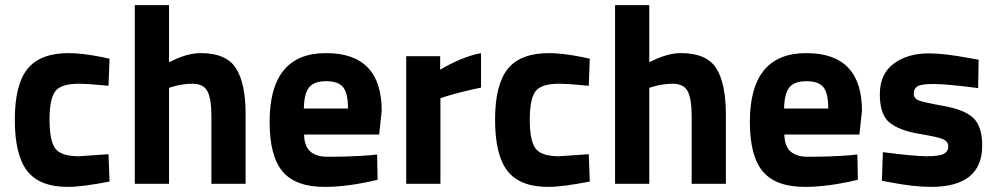

<svg xmlns="http://www.w3.org/2000/svg" viewBox="-20 -720 3902 752"><path d="M249 -512Q301 -512 382 -496L409 -490L405 -384Q326 -392 288 -392Q219 -392 196.5 -362.5Q174 -333 174 -251Q174 -169 196.5 -138.5Q219 -108 289 -108L405 -116L409 -9Q302 12 246 12Q135 12 86.5 -50.5Q38 -113 38 -251Q38 -389 88 -450.5Q138 -512 249 -512Z M642 0H508V-700H642V-476Q711 -512 766 -512Q866 -512 904 -453Q942 -394 942 -271V0H808V-268Q808 -331 793 -361.5Q778 -392 733 -392Q694 -392 655 -380L642 -376Z M1263 -106Q1356 -106 1429 -112L1457 -115L1459 -16Q1344 12 1251 12Q1138 12 1087 -48Q1036 -108 1036 -243Q1036 -512 1257 -512Q1475 -512 1475 -286L1465 -193H1171Q1172 -147 1195.5 -126.5Q1219 -106 1263 -106ZM1343 -295Q1343 -355 1324 -378.5Q1305 -402 1257.5 -402Q1210 -402 1190.5 -377.5Q1171 -353 1170 -295Z M1571 0V-500H1704V-447Q1788 -497 1864 -512V-377Q1783 -360 1725 -342L1705 -335V0Z M2130 -512Q2182 -512 2263 -496L2290 -490L2286 -384Q2207 -392 2169 -392Q2100 -392 2077.5 -362.5Q2055 -333 2055 -251Q2055 -169 2077.5 -138.5Q2100 -108 2170 -108L2286 -116L2290 -9Q2183 12 2127 12Q2016 12 1967.5 -50.5Q1919 -113 1919 -251Q1919 -389 1969 -450.5Q2019 -512 2130 -512Z M2523 0H2389V-700H2523V-476Q2592 -512 2647 -512Q2747 -512 2785 -453Q2823 -394 2823 -271V0H2689V-268Q2689 -331 2674 -361.5Q2659 -392 2614 -392Q2575 -392 2536 -380L2523 -376Z M3144 -106Q3237 -106 3310 -112L3338 -115L3340 -16Q3225 12 3132 12Q3019 12 2968 -48Q2917 -108 2917 -243Q2917 -512 3138 -512Q3356 -512 3356 -286L3346 -193H3052Q3053 -147 3076.5 -126.5Q3100 -106 3144 -106ZM3224 -295Q3224 -355 3205 -378.5Q3186 -402 3138.5 -402Q3091 -402 3071.5 -377.5Q3052 -353 3051 -295Z M3811 -375Q3687 -391 3637.5 -391Q3588 -391 3573.5 -382Q3559 -373 3559 -353.5Q3559 -334 3578.5 -326.5Q3598 -319 3678.5 -304.5Q3759 -290 3793 -257Q3827 -224 3827 -150Q3827 12 3626 12Q3560 12 3466 -6L3434 -12L3438 -124Q3562 -108 3610.5 -108Q3659 -108 3676.5 -117.5Q3694 -127 3694 -146Q3694 -165 3675.5 -174Q3657 -183 3579.5 -196Q3502 -209 3464 -240Q3426 -271 3426 -350.5Q3426 -430 3480 -470.5Q3534 -511 3619 -511Q3678 -511 3780 -492L3813 -486Z"/></svg>

Font: Titillium Web
Style: Bold
Weight: 700
Version: Version 1.001;PS 57.000;hotconv 1.0.70;makeotf.lib2.5.55311